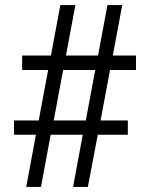

<svg xmlns="http://www.w3.org/2000/svg" viewBox="-20 -734 589 754"><path d="M83 0H141L179 -205H305L267 0H325L364 -205H482V-261H375L412 -459H514V-516H423L460 -714H402L365 -516H239L276 -714H217L180 -516H67V-459H169L132 -261H35V-205H121ZM191 -261 228 -459H354L317 -261Z"/></svg>

Font: Noto Serif Devanagari SemiCondensed
Style: Regular
Weight: 400
Width: 4
Designer: Universal Thirst, Indian Type Foundry and the Monotype Design Team
Foundry: Monotype Imaging Inc.
Version: Version 2.004